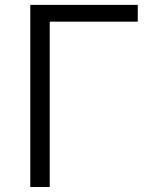

<svg xmlns="http://www.w3.org/2000/svg" viewBox="-20 -751 612 771"><path d="M101.6 0Q101.6 -182.6 101.6 -731.4Q209 -731.4 533.2 -731.4Q533.2 -714.8 533.2 -664.1Q444.3 -664.1 179.7 -664.1Q179.7 -498 179.7 0Q160.2 0 101.6 0Z"/></svg>

Font: Gothic A1
Style: Regular
Weight: 400
Designer: HanYang I&C Co.,Ltd.
Version: Version 2.50